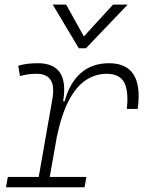

<svg xmlns="http://www.w3.org/2000/svg" viewBox="-20 -796 626 816"><path d="M5.4 0 13.2 -43.9H144.5L203.1 -377.9Q206.1 -396 206.1 -411.1Q206.1 -482.4 134.8 -482.4Q98.6 -482.4 64.9 -472.7L57.6 -516.6Q78.1 -522.9 98.9 -525.1Q119.6 -527.3 140.6 -527.3Q252.9 -527.3 252.9 -415.5Q252.9 -393.1 248.5 -365.7H254.9Q275.4 -442.9 323 -485.1Q370.6 -527.3 443.4 -527.3Q569.3 -527.3 569.3 -386.7Q569.3 -361.8 565.4 -333H519Q521.5 -356 521.5 -375.5Q521.5 -419.9 507.8 -445.8Q487.3 -482.4 433.6 -482.4Q387.7 -482.4 347.2 -457Q306.6 -431.6 274.7 -373Q242.7 -314.5 221.7 -215.3L191.4 -43.9H347.2L339.4 0ZM314.9 -590.8 204.1 -776.4H261.2L336.4 -641.1L460.4 -776.4H522.5L345.2 -590.8Z"/></svg>

Font: CaskaydiaCove NF ExtraLight
Style: Italic
Weight: 200
Italic angle: -10°
Designer: Aaron Bell
Foundry: Saja Typeworks
Version: Version 2111.001; VTT 6.35;Nerd Fonts 3.2.1